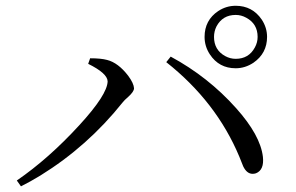

<svg xmlns="http://www.w3.org/2000/svg" viewBox="-20 -741 1040 675"><path d="M808.6 -501Q750 -501 717.8 -549.8Q699.2 -578.1 699.2 -611.3Q699.2 -669.9 747.1 -702.1Q775.4 -720.7 808.6 -720.7Q867.2 -720.7 900.4 -671.9Q918.9 -643.6 918.9 -611.3Q918.9 -553.7 871.1 -520.5Q841.8 -501 808.6 -501ZM808.6 -688.5Q762.7 -688.5 741.2 -648.4Q732.4 -630.9 732.4 -611.3Q732.4 -565.4 771.5 -543.9Q789.1 -534.2 808.6 -534.2Q854.5 -534.2 876 -574.2Q885.7 -591.8 885.7 -611.3Q885.7 -657.2 845.7 -678.7Q828.1 -688.5 808.6 -688.5ZM358.4 -455.1Q357.4 -483.4 290 -516.6L296.9 -536.1Q335 -536.1 356.4 -530.3Q395.5 -520.5 430.7 -474.6Q450.2 -448.2 451.2 -430.7Q451.2 -418.9 430.7 -400.4Q417 -388.7 411.1 -380.9Q288.1 -226.6 122.1 -124Q86.9 -102.5 53.7 -85.9L39.1 -106.4Q151.4 -183.6 258.8 -300.8Q357.4 -408.2 358.4 -455.1ZM904.3 -189.5Q909.2 -143.6 879.9 -131.8Q874 -129.9 868.2 -129.9Q847.7 -129.9 835 -156.2Q832 -164.1 821.3 -190.4Q740.2 -383.8 564.5 -522.5L580.1 -542Q711.9 -470.7 809.6 -361.3Q895.5 -265.6 904.3 -189.5Z"/></svg>

Font: GenYoMin JP Regular
Style: Regular
Weight: 400
Version: Version 1.001;PS 1;hotconv 16.6.51;makeotf.lib2.5.65220 DEVE